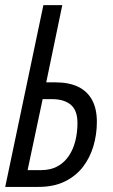

<svg xmlns="http://www.w3.org/2000/svg" viewBox="-20 -734 445 754"><path d="M0.5 0 150.4 -713.9H224.6L161.6 -410.6H197.8Q251 -410.6 287.1 -393.1Q323.2 -375.5 341.8 -341.1Q360.4 -306.6 360.4 -255.4Q360.4 -206.1 346.9 -160.4Q333.5 -114.7 305.7 -78.6Q277.8 -42.5 234.4 -21.2Q190.9 0 130.9 0ZM88.4 -65.9H140.6Q178.7 -65.9 205.8 -80.8Q232.9 -95.7 250.2 -121.6Q267.6 -147.5 275.9 -180.7Q284.2 -213.9 284.2 -251Q284.2 -300.3 258.1 -322.5Q231.9 -344.7 184.1 -344.7H147.5Z"/></svg>

Font: Open Sans Condensed
Style: Italic
Weight: 400
Width: 3
Italic angle: -12°
Designer: Monotype Design Team
Foundry: Monotype Imaging Inc.
Version: Version 3.000